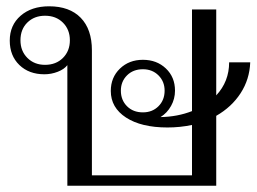

<svg xmlns="http://www.w3.org/2000/svg" viewBox="-20 -590 815 610"><path d="M667 -222V0H194V-383Q184 -370 163.5 -362Q143 -354 121 -354Q72 -354 41.5 -383.5Q11 -413 11 -461Q11 -510 45.5 -540Q80 -570 136 -570Q201 -570 236.5 -533.5Q272 -497 272 -430V-33H590V-193Q552 -185 512 -185Q429 -185 380.5 -216.5Q332 -248 332 -301Q332 -344 361 -372Q390 -400 434 -400Q478 -400 507 -372.5Q536 -345 536 -302Q536 -276 523.5 -253.5Q511 -231 490 -218Q544 -219 590 -237V-560H667V-287Q708 -331 708 -392H775Q773 -338 744.5 -294Q716 -250 667 -222ZM202 -462Q202 -496 180 -518Q158 -540 123 -540Q89 -540 67 -518.5Q45 -497 45 -462Q45 -428 67 -406Q89 -384 123 -384Q158 -384 180 -406Q202 -428 202 -462ZM503 -302Q503 -331 483.5 -350.5Q464 -370 434 -370Q403 -370 383.5 -350.5Q364 -331 364 -302Q364 -272 383.5 -252.5Q403 -233 434 -233Q464 -233 483.5 -252.5Q503 -272 503 -302Z"/></svg>

Font: Fahkwang Light
Style: Regular
Weight: 300
Version: Version 1.000; ttfautohint (v1.6)